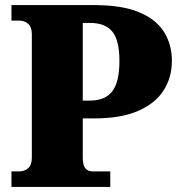

<svg xmlns="http://www.w3.org/2000/svg" viewBox="-20 -734 715 754"><path d="M25 0V-61H55Q77 -61 91 -74Q105 -87 105 -114V-600Q105 -627 91 -640Q77 -653 55 -653H25V-714H350Q458 -714 525 -686.5Q592 -659 623.5 -609.5Q655 -560 655 -495Q655 -430 622.5 -379Q590 -328 522.5 -298.5Q455 -269 350 -269H305V-114Q305 -61 343 -61H413V0ZM305 -339H333Q393 -339 421 -375.5Q449 -412 449 -495Q449 -576 421 -610Q393 -644 333 -644H305Z"/></svg>

Font: Noto Serif Black
Style: Regular
Weight: 900
Designer: Monotype Design Team
Foundry: Monotype Imaging Inc.
Version: Version 2.014; ttfautohint (v1.8.4.7-5d5b)